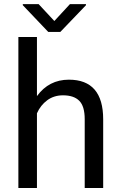

<svg xmlns="http://www.w3.org/2000/svg" viewBox="-20 -934 603 954"><path d="M163.6 0H71.3V-750H163.6V-456.5Q223.1 -538.1 322.3 -538.1Q492.7 -538.1 492.7 -340.8V0H400.9V-341.8Q400.9 -406.2 373.8 -433.3Q346.7 -460.4 293 -460.4Q248 -460.4 214.6 -435.8Q181.2 -411.1 163.6 -371.1ZM93.3 -908.2V-913.6H171.9L250 -829.6L327.6 -913.6H407.2V-908.2L279.8 -775.4H219.7Z"/></svg>

Font: Bert Sans Medium
Style: Regular
Weight: 500
Designer: Christian Robertson, Adam Twardoch, & Cristiano Sobral
Foundry: Google
Version: Version 12.135;January 10, 2020;FontCreator 12.0.0.2547 64-b